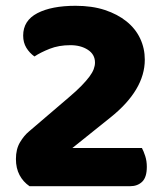

<svg xmlns="http://www.w3.org/2000/svg" viewBox="-20 -643 562 663"><path d="M241 -623Q298 -623 342 -608.5Q386 -594 417 -569Q448 -544 464 -510Q480 -476 480 -437Q480 -332 361 -237L230 -132H470Q476 -121 481.5 -104Q487 -87 487 -67Q487 -31 471 -15.5Q455 0 429 0H82Q60 -15 47.5 -38.5Q35 -62 35 -94Q35 -128 49 -151.5Q63 -175 80 -189L218 -307Q244 -329 261 -346.5Q278 -364 288.5 -378Q299 -392 303.5 -404Q308 -416 308 -427Q308 -455 283.5 -471Q259 -487 223 -487Q183 -487 151.5 -474.5Q120 -462 99 -448Q82 -460 71 -478Q60 -496 60 -520Q60 -572 109 -597.5Q158 -623 241 -623Z"/></svg>

Font: Baloo Chettan
Style: Regular
Weight: 400
Designer: Maithili Shingre and Ek Type
Foundry: Ek Type
Version: Version 1.443;PS 1.000;hotconv 16.6.51;makeotf.lib2.5.65220;